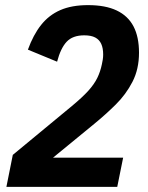

<svg xmlns="http://www.w3.org/2000/svg" viewBox="-20 -730 580 750"><path d="M461 -114 438 0H5L30 -125L261 -316Q302 -350 325 -375.5Q348 -401 360 -425.5Q372 -450 378 -479Q380 -488 381.5 -497.5Q383 -507 383 -517Q383 -542 375.5 -558.5Q368 -575 352 -583.5Q336 -592 309 -592Q264 -592 240.5 -567Q217 -542 203 -489L89 -536Q110 -594 140.5 -632.5Q171 -671 215.5 -690.5Q260 -710 324 -710Q392 -710 436 -689Q480 -668 501.5 -627Q523 -586 523 -524Q523 -460 497.5 -410.5Q472 -361 432 -321.5Q392 -282 348 -246L187 -114Z"/></svg>

Font: IBM Plex Sans Condensed
Style: Bold Italic
Weight: 700
Width: 3
Italic angle: -11.31°
Designer: Mike Abbink, Paul van der Laan, Pieter van Rosmalen
Foundry: Bold Monday
Version: Version 3.201